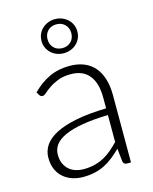

<svg xmlns="http://www.w3.org/2000/svg" viewBox="-112 -808 708 890"><g transform="rotate(-15 242.0 -362.5)"><path d="M42.5 0ZM388 0Q373 0 369.5 -14L362.5 -77.5Q342 -57.5 321.8 -41.5Q301.5 -25.5 279.5 -14.5Q257.5 -3.5 232 2.2Q206.5 8 176 8Q150.5 8 126.5 0.5Q102.5 -7 83.8 -22.5Q65 -38 53.8 -62.2Q42.5 -86.5 42.5 -120.5Q42.5 -152 60.5 -179Q78.5 -206 117 -226Q155.5 -246 215.8 -258Q276 -270 360.5 -272V-324Q360.5 -393 330.8 -430.2Q301 -467.5 242.5 -467.5Q206.5 -467.5 181.2 -457.5Q156 -447.5 138.5 -435.5Q121 -423.5 110 -413.5Q99 -403.5 91.5 -403.5Q86 -403.5 82.5 -406Q79 -408.5 76.5 -412.5L68 -427Q107 -466 150 -486Q193 -506 247.5 -506Q287.5 -506 317.5 -493.2Q347.5 -480.5 367.2 -456.8Q387 -433 397 -399.2Q407 -365.5 407 -324V0ZM188 -26.5Q217 -26.5 241.2 -32.8Q265.5 -39 286.2 -50.2Q307 -61.5 325 -77Q343 -92.5 360.5 -110.5V-240Q289.5 -238 238 -229.2Q186.5 -220.5 153.2 -205.5Q120 -190.5 104.2 -169.8Q88.5 -149 88.5 -122.5Q88.5 -97.5 96.8 -79.2Q105 -61 118.8 -49.2Q132.5 -37.5 150.5 -32Q168.5 -26.5 188 -26.5ZM152 -651Q152 -669 158.8 -684Q165.5 -699 177.2 -709.8Q189 -720.5 204.5 -726.8Q220 -733 237.5 -733Q255.5 -733 271.2 -726.8Q287 -720.5 298.8 -709.8Q310.5 -699 317.2 -684Q324 -669 324 -651Q324 -633 317.2 -618.2Q310.5 -603.5 298.8 -592.5Q287 -581.5 271.2 -575.5Q255.5 -569.5 237.5 -569.5Q220 -569.5 204.5 -575.5Q189 -581.5 177.2 -592.5Q165.5 -603.5 158.8 -618.2Q152 -633 152 -651ZM181 -651Q181 -626 196.8 -610Q212.5 -594 238 -594Q263 -594 279 -610Q295 -626 295 -651Q295 -676 279 -692Q263 -708 238 -708Q212.5 -708 196.8 -692Q181 -676 181 -651Z"/></g></svg>

Font: Lato Light
Style: Regular
Weight: 300
Designer: Lukasz Dziedzic
Foundry: tyPoland Lukasz Dziedzic
Version: Version 2.007; 2014-02-27